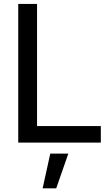

<svg xmlns="http://www.w3.org/2000/svg" viewBox="-20 -748 587 1007"><path d="M75.7 0V-727.5H174.3V-86.9H508.8V0ZM203.6 239.7 243.7 57.6H338.4L274.9 239.7Z"/></svg>

Font: Inter Cardless Tabular
Style: Regular
Weight: 400
Designer: Rasmus Andersson
Foundry: rsms
Version: Version 4.000;git-4fc901f